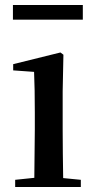

<svg xmlns="http://www.w3.org/2000/svg" viewBox="-20 -752 382 772"><path d="M32 -673H313V-732H32ZM117 0H305V-29L234 -36C233 -93 232 -177 232 -232V-385L235 -532L223 -541L33 -494V-469L117 -463C119 -414 120 -367 120 -300V-232L118 -37L41 -29V0Z"/></svg>

Font: GenKiMin2 TW SB
Style: Regular
Weight: 600
Version: Version 2.100;PS 2.1;hotconv 16.6.51;makeotf.lib2.5.65220 DE